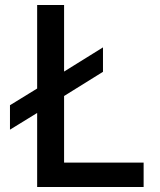

<svg xmlns="http://www.w3.org/2000/svg" viewBox="-20 -750 640 770"><path d="M129 0V-297L20 -230V-328L129 -395V-730H237V-463L393 -560V-462L237 -365V-98H556V0Z"/></svg>

Font: Tiny SemiBold
Style: Regular
Weight: 600
Designer: Philipp Nurullin, Konstantin Bulenkov
Foundry: JetBrains
Version: Version 2.251; ttfautohint (v1.8.4.7-5d5b)